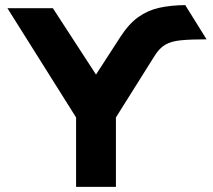

<svg xmlns="http://www.w3.org/2000/svg" viewBox="-20 -732 834 752"><path d="M278 0V-272L9 -700H187L356 -440L451.5 -587.5Q484.5 -638.5 521.5 -665Q558.5 -691.5 603.8 -701.5Q649 -711.5 705.5 -712L789 -578Q726.5 -578 688.5 -574.2Q650.5 -570.5 627.5 -557Q604.5 -543.5 586 -514L434 -272V0Z"/></svg>

Font: Overpass Black
Style: Regular
Weight: 900
Designer: Delve Withrington, Dave Bailey, Thomas Jockin
Foundry: Delve Fonts LLC
Version: Version 4.000; ttfautohint (v1.8.3)